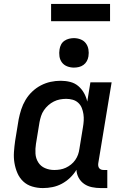

<svg xmlns="http://www.w3.org/2000/svg" viewBox="-20 -949 640 977"><path d="M198 8Q170 8 143.5 0Q117 -8 98 -26Q79 -44 68.5 -68.5Q58 -93 53.5 -120Q49 -147 51 -175.5Q53 -204 57 -232L75 -342Q80 -367 88 -392Q96 -417 110 -440.5Q124 -464 144 -483Q164 -502 188 -514.5Q212 -527 237.5 -532.5Q263 -538 289 -538Q314 -538 337.5 -532Q361 -526 378.5 -511Q396 -496 407.5 -475.5Q419 -455 424 -432L440 -530H548L480 -118Q479 -111 480 -104.5Q481 -98 485 -93Q489 -88 495 -86Q501 -84 508 -84H526V8H493Q470 8 448 3.5Q426 -1 408.5 -13Q391 -25 380.5 -44Q370 -63 369 -85Q356 -63 336.5 -44.5Q317 -26 294.5 -14Q272 -2 247.5 3Q223 8 198 8ZM256 -84Q271 -84 286 -86.5Q301 -89 315 -95.5Q329 -102 341.5 -112Q354 -122 363 -135Q372 -148 377 -162Q382 -176 384 -191L402 -301Q405 -318 406 -335Q407 -352 404.5 -368.5Q402 -385 396 -400Q390 -415 378 -426Q366 -437 350 -441.5Q334 -446 317 -446Q301 -446 285 -443Q269 -440 254 -432.5Q239 -425 226 -413.5Q213 -402 203.5 -388Q194 -374 189 -358.5Q184 -343 181 -327L163 -217Q159 -192 160.5 -167.5Q162 -143 174.5 -123Q187 -103 209 -93.5Q231 -84 256 -84ZM356 -605Q338 -605 321.5 -611.5Q305 -618 295 -631.5Q285 -645 282.5 -662.5Q280 -680 283 -698Q285 -711 291 -722.5Q297 -734 308 -741.5Q319 -749 331.5 -752Q344 -755 356 -755Q374 -755 390.5 -748.5Q407 -742 417 -728.5Q427 -715 430 -697.5Q433 -680 430 -662Q428 -649 421.5 -637.5Q415 -626 404.5 -618.5Q394 -611 381.5 -608Q369 -605 356 -605ZM240 -841V-929H540V-841Z"/></svg>

Font: Iosevka Curly SmBdEx
Style: Italic
Weight: 600
Width: 7
Italic angle: -9°
Monospace: yes
Designer: Belleve Invis
Foundry: Belleve Invis
Version: Version 11.1.0; ttfautohint (v1.8.3)